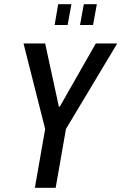

<svg xmlns="http://www.w3.org/2000/svg" viewBox="-20 -894 578 914"><path d="M146 0 195 -280 92 -687H195L260 -387H265L436 -687H538L294 -280L245 0ZM240 -775 257 -874H320L302 -775ZM361 -775 379 -874H441L423 -775Z"/></svg>

Font: Archivo ExtraCondensed Medium
Style: Italic
Weight: 500
Width: 2
Italic angle: -10°
Designer: Hector Gatti
Foundry: Omnibus-Type
Version: Version 2.001